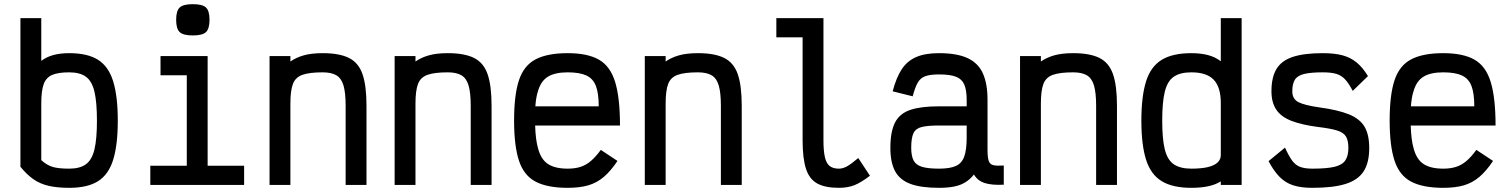

<svg xmlns="http://www.w3.org/2000/svg" viewBox="-20 -887 7240 921"><path d="M312 14Q255 14 213.5 4.5Q172 -5 140 -27.5Q108 -50 78 -87V-800H178V-595Q203 -614 236 -623Q269 -632 312 -632Q400 -632 450.5 -600Q501 -568 523 -496.5Q545 -425 545 -308Q545 -192 523 -121Q501 -50 450.5 -18Q400 14 312 14ZM312 -78Q363 -78 392 -99Q421 -120 433 -170Q445 -220 445 -308Q445 -397 433 -447.5Q421 -498 392 -519Q363 -540 312 -540Q259 -540 230 -527.5Q201 -515 189.5 -483Q178 -451 178 -391V-119Q204 -95 232 -86.5Q260 -78 312 -78Z M701 0V-92H876V-526H750V-618H976V-92H1151V0ZM905 -717Q859 -717 842 -733Q825 -749 825 -792Q825 -835 842 -851Q859 -867 905 -867Q951 -867 968 -851Q985 -835 985 -792Q985 -749 968 -733Q951 -717 905 -717Z M1273 0V-618H1373V-592Q1400 -611 1437 -621.5Q1474 -632 1528 -632Q1608 -632 1654 -609Q1700 -586 1719 -531Q1738 -476 1738 -380V0H1638V-380Q1638 -441 1628 -476Q1618 -511 1594 -525.5Q1570 -540 1528 -540Q1464 -540 1430.5 -528Q1397 -516 1385 -484Q1373 -452 1373 -391V0Z M1873 0V-618H1973V-592Q2000 -611 2037 -621.5Q2074 -632 2128 -632Q2208 -632 2254 -609Q2300 -586 2319 -531Q2338 -476 2338 -380V0H2238V-380Q2238 -441 2228 -476Q2218 -511 2194 -525.5Q2170 -540 2128 -540Q2064 -540 2030.5 -528Q1997 -516 1985 -484Q1973 -452 1973 -391V0Z M2703 14Q2606 14 2549.5 -15.5Q2493 -45 2469.5 -116Q2446 -187 2446 -309Q2446 -432 2469.5 -502.5Q2493 -573 2549.5 -602.5Q2606 -632 2703 -632Q2799 -632 2853.5 -600.5Q2908 -569 2931 -493Q2954 -417 2954 -285H2547Q2549 -217 2561 -175Q2575 -122 2609 -100Q2643 -78 2703 -78Q2738 -78 2764.5 -86.5Q2791 -95 2814 -114.5Q2837 -134 2862 -168L2942 -115Q2909 -66 2876 -38Q2843 -10 2802 2Q2761 14 2703 14ZM2548 -377H2852Q2852 -439 2838.5 -474.5Q2825 -510 2792.5 -525Q2760 -540 2703 -540Q2643 -540 2609 -519.5Q2575 -499 2561 -451Q2551 -421 2548 -377Z M3073 0V-618H3173V-592Q3200 -611 3237 -621.5Q3274 -632 3328 -632Q3408 -632 3454 -609Q3500 -586 3519 -531Q3538 -476 3538 -380V0H3438V-380Q3438 -441 3428 -476Q3418 -511 3394 -525.5Q3370 -540 3328 -540Q3264 -540 3230.5 -528Q3197 -516 3185 -484Q3173 -452 3173 -391V0Z M4004 14Q3938 14 3900 -7Q3862 -28 3846 -78Q3830 -128 3830 -214V-708H3704V-800H3930V-214Q3930 -163 3937 -133Q3944 -103 3960 -90.5Q3976 -78 4004 -78Q4023 -78 4043 -89Q4063 -100 4097 -129L4153 -44Q4110 -11 4078 1.5Q4046 14 4004 14Z M4484 14Q4398 14 4347 -5Q4296 -24 4273.5 -66Q4251 -108 4251 -178Q4251 -256 4273.5 -299.5Q4296 -343 4347 -360Q4398 -377 4484 -377H4617V-409Q4617 -455 4605.5 -481.5Q4594 -508 4565.5 -519Q4537 -530 4484 -530Q4442 -530 4418.5 -521.5Q4395 -513 4382 -490Q4369 -467 4358 -425L4262 -449Q4279 -514 4305 -554Q4331 -594 4374 -613Q4417 -632 4484 -632Q4571 -632 4622 -608Q4673 -584 4695 -534.5Q4717 -485 4717 -409V-168Q4717 -131 4723 -114.5Q4729 -98 4746 -94.5Q4763 -91 4795 -93V-1Q4738 2 4703.5 -9Q4669 -20 4652 -50Q4634 -27 4610.5 -12.5Q4587 2 4556 8Q4525 14 4484 14ZM4484 -78Q4537 -78 4565.5 -91Q4594 -104 4605.5 -136.5Q4617 -169 4617 -226V-285H4484Q4431 -285 4402 -278Q4373 -271 4362 -248.5Q4351 -226 4351 -178Q4351 -140 4362 -118Q4373 -96 4402 -87Q4431 -78 4484 -78Z M4873 0V-618H4973V-592Q5000 -611 5037 -621.5Q5074 -632 5128 -632Q5208 -632 5254 -609Q5300 -586 5319 -531Q5338 -476 5338 -380V0H5238V-380Q5238 -441 5228 -476Q5218 -511 5194 -525.5Q5170 -540 5128 -540Q5064 -540 5030.5 -528Q4997 -516 4985 -484Q4973 -452 4973 -391V0Z M5695 14Q5605 14 5552.5 -18Q5500 -50 5477.5 -121Q5455 -192 5455 -308Q5455 -425 5477.5 -496.5Q5500 -568 5552.5 -600Q5605 -632 5695 -632Q5740 -632 5775.5 -622.5Q5811 -613 5836 -593V-800H5936V0H5836V-17Q5811 -1 5775.5 6.5Q5740 14 5695 14ZM5695 -78Q5743 -78 5774 -85.5Q5805 -93 5820.5 -107.5Q5836 -122 5836 -143V-393Q5836 -469 5802 -504.5Q5768 -540 5695 -540Q5641 -540 5610.5 -519Q5580 -498 5567.5 -447.5Q5555 -397 5555 -308Q5555 -220 5567.5 -170Q5580 -120 5610.5 -99Q5641 -78 5695 -78Z M6275 14Q6221 14 6183.5 2Q6146 -10 6118 -38.5Q6090 -67 6065 -114L6144 -179Q6162 -139 6178 -117Q6194 -95 6216.5 -86.5Q6239 -78 6275 -78Q6345 -78 6382 -87Q6419 -96 6433.5 -118Q6448 -140 6448 -177Q6448 -214 6436 -233Q6424 -252 6392.5 -261.5Q6361 -271 6302 -278Q6225 -288 6175.5 -307Q6126 -326 6102.5 -360.5Q6079 -395 6079 -449Q6079 -516 6103 -556Q6127 -596 6181 -614Q6235 -632 6325 -632Q6382 -632 6420.5 -621.5Q6459 -611 6488 -587Q6517 -563 6542 -522L6469 -451Q6450 -487 6432.5 -506Q6415 -525 6390.5 -532.5Q6366 -540 6325 -540Q6267 -540 6235 -532Q6203 -524 6191 -504Q6179 -484 6179 -449Q6179 -412 6208.5 -397Q6238 -382 6308 -372Q6397 -360 6449.5 -339Q6502 -318 6525 -280Q6548 -242 6548 -177Q6548 -107 6521.5 -65.5Q6495 -24 6435.5 -5Q6376 14 6275 14Z M6903 14Q6806 14 6749.5 -15.5Q6693 -45 6669.5 -116Q6646 -187 6646 -309Q6646 -432 6669.5 -502.5Q6693 -573 6749.5 -602.5Q6806 -632 6903 -632Q6999 -632 7053.5 -600.5Q7108 -569 7131 -493Q7154 -417 7154 -285H6747Q6749 -217 6761 -175Q6775 -122 6809 -100Q6843 -78 6903 -78Q6938 -78 6964.5 -86.5Q6991 -95 7014 -114.5Q7037 -134 7062 -168L7142 -115Q7109 -66 7076 -38Q7043 -10 7002 2Q6961 14 6903 14ZM6748 -377H7052Q7052 -439 7038.5 -474.5Q7025 -510 6992.5 -525Q6960 -540 6903 -540Q6843 -540 6809 -519.5Q6775 -499 6761 -451Q6751 -421 6748 -377Z"/></svg>

Font: Victor Mono Thin
Style: Bold
Weight: 700
Monospace: yes
Version: Version 1.561;gftools[0.9.30]